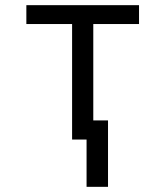

<svg xmlns="http://www.w3.org/2000/svg" viewBox="-20 -540 640 743"><path d="M315 183V0H259V-447H82V-520H518V-447H341V-74H398V183Z"/></svg>

Font: R Plex Mono
Style: Regular
Weight: 400
Monospace: yes
Designer: Belleve Invis
Foundry: Belleve Invis
Version: Version 31.8.0